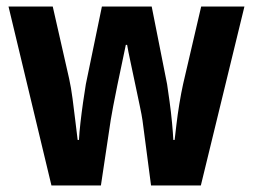

<svg xmlns="http://www.w3.org/2000/svg" viewBox="-20 -566 772 586"><path d="M415 -198Q413 -213 406.5 -243.5Q400 -274 392.5 -310Q385 -346 378 -378.5Q371 -411 368 -429H364Q360 -410 353 -376.5Q346 -343 338.5 -307.5Q331 -272 325.5 -242Q320 -212 318 -200L288 0H137L6 -546H141L191 -326Q197 -299 201.5 -264.5Q206 -230 210 -196.5Q214 -163 217 -139H221Q222 -160 225.5 -191Q229 -222 233.5 -253.5Q238 -285 242 -309L291 -546H443L490 -309Q493 -289 497.5 -256.5Q502 -224 505 -192Q508 -160 509 -139H513Q515 -156 518.5 -186Q522 -216 527.5 -249.5Q533 -283 539 -310L594 -546H726L593 0H441Z"/></svg>

Font: Noto Sans Malayalam Condensed
Style: Bold
Weight: 700
Width: 3
Designer: Jelle Bosma - Monotype Design Team
Foundry: Monotype Imaging Inc.
Version: Version 2.104; ttfautohint (v1.8.4.7-5d5b)